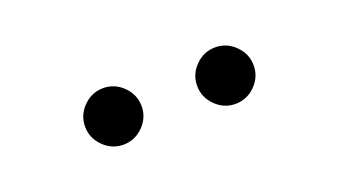

<svg xmlns="http://www.w3.org/2000/svg" viewBox="-27 -782 555 314"><g transform="rotate(-20 250.0 -625.0)"><path d="M347.5 -575.8Q327.5 -575.8 312.9 -590.4Q298.3 -605 298.3 -625Q298.3 -645 312.9 -659.6Q327.5 -674.2 347.5 -674.2Q367.5 -674.2 382.1 -659.6Q396.7 -645 396.7 -625Q396.7 -605 382.1 -590.4Q367.5 -575.8 347.5 -575.8ZM152.5 -575.8Q132.5 -575.8 117.9 -590.4Q103.3 -605 103.3 -625Q103.3 -645 117.9 -659.6Q132.5 -674.2 152.5 -674.2Q172.5 -674.2 187.1 -659.6Q201.7 -645 201.7 -625Q201.7 -605 187.1 -590.4Q172.5 -575.8 152.5 -575.8Z"/></g></svg>

Font: Funnel Sans Light
Style: Regular
Weight: 300
Designer: NORD ID, Kristian Moeller
Foundry: Dicotype
Version: Version 1.000